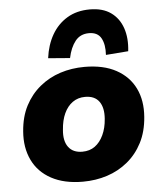

<svg xmlns="http://www.w3.org/2000/svg" viewBox="-55 -820 743 879"><g transform="rotate(-5 317.0 -380.5)"><path d="M291 11Q205 11 146 -21Q87 -53 59.5 -110.5Q32 -168 38 -242Q43 -309 69 -359Q95 -409 137 -443.5Q179 -478 231.5 -495Q284 -512 343 -512Q430 -512 488.5 -480Q547 -448 574.5 -391.5Q602 -335 596 -260Q591 -193 565 -142.5Q539 -92 497 -57.5Q455 -23 402.5 -6Q350 11 291 11ZM300 -126Q334 -126 358 -143.5Q382 -161 397 -193Q412 -225 415 -267Q419 -318 398.5 -346.5Q378 -375 334 -375Q301 -375 276.5 -357.5Q252 -340 237.5 -308.5Q223 -277 220 -234Q215 -183 236 -154.5Q257 -126 300 -126ZM281 -558 181 -566Q189 -627 215.5 -673Q242 -719 286 -745.5Q330 -772 390 -772Q449 -772 486.5 -745.5Q524 -719 540 -672.5Q556 -626 549 -566L446 -558Q449 -606 433 -635Q417 -664 377 -664Q337 -664 314 -635Q291 -606 281 -558Z"/></g></svg>

Font: Nunito Sans 9pt Black
Style: Italic
Weight: 900
Italic angle: -9°
Version: Version 3.101;gftools[0.9.27]